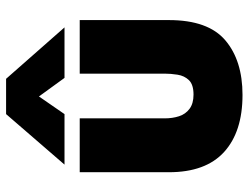

<svg xmlns="http://www.w3.org/2000/svg" viewBox="-113 -696 817 631"><g transform="rotate(-90 295.5 -380.5)"><path d="M299 8Q178 8 111.5 -52.5Q45 -113 45 -234V-527H222V-248Q222 -222 229 -200.5Q236 -179 253.5 -166Q271 -153 300 -153Q333 -153 347.5 -168Q362 -183 365.5 -205.5Q369 -228 369 -248V-527H545V-234Q545 -105 478.5 -48.5Q412 8 299 8ZM70 -577 236 -769H352L521 -577H355L294 -661L236 -577Z"/></g></svg>

Font: Onest Black
Style: Regular
Weight: 900
Designer: Dmitri Voloshin, Andrey Kudryavtsev
Foundry: Dmitri Voloshin, Andrey Kudryavtsev
Version: Version 1.000;gftools[0.9.33]